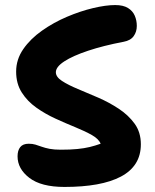

<svg xmlns="http://www.w3.org/2000/svg" viewBox="-20 -730 612 759"><path d="M234.8 9Q142.8 9 96.1 -26.8Q49.4 -62.6 49.4 -112Q49.4 -135.2 60 -148.5Q70.6 -161.8 93.6 -161.8Q108.6 -161.8 120.1 -158.3Q131.6 -154.8 144.8 -150Q158 -145.2 175.9 -141.7Q193.8 -138.2 220.4 -138.2Q258 -138.2 285.5 -140.9Q313 -143.6 334.5 -148.8Q356 -154 377.8 -161.8Q370.4 -180.8 343.3 -196.1Q316.2 -211.4 278 -227Q239.8 -242.6 199.3 -261.1Q158.8 -279.6 123.4 -304.7Q88 -329.8 65.9 -364.6Q43.8 -399.4 43.8 -447Q43.8 -495 71.9 -535.7Q100 -576.4 146 -608.8Q192 -641.2 244.7 -663.6Q297.4 -686 347.9 -698Q398.4 -710 435.4 -710Q467.2 -710 485.9 -698.4Q504.6 -686.8 512.7 -668.1Q520.8 -649.4 520.8 -627.4Q520.8 -604.4 508.4 -587.1Q496 -569.8 468.6 -564.8Q388.6 -549.6 328.1 -529.4Q267.6 -509.2 234.2 -487.4Q200.8 -465.6 200.8 -444.4Q200.8 -425.8 225.2 -409.9Q249.6 -394 287.8 -378.2Q326 -362.4 368.8 -343.8Q411.6 -325.2 449.8 -299.9Q488 -274.6 512.4 -240.8Q536.8 -207 536.8 -159.8Q536.8 -116.2 516.8 -84.3Q496.8 -52.4 457.7 -31.8Q418.6 -11.2 362.7 -1.1Q306.8 9 234.8 9Z"/></svg>

Font: Shantell Sans Light
Style: Regular
Weight: 300
Designer: Stephen Nixon, Anya Danilova, Shantell Martin
Foundry: Arrow Type
Version: Version 1.011;[c5ecc13dd]